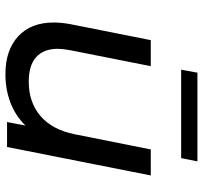

<svg xmlns="http://www.w3.org/2000/svg" viewBox="-40 -702 748 708"><g transform="rotate(90 334.0 -348.0)"><path d="M627 -530 522 0H430L443 -68Q407 -31 358.5 -12.5Q310 6 253 6Q165 6 114 -41Q63 -88 63 -172Q63 -200 69 -233L128 -530H224L165 -232Q160 -205 160 -187Q160 -135 190.5 -107.5Q221 -80 281 -80Q357 -80 407.5 -123Q458 -166 475 -249L531 -530ZM248 -702H575L563 -642H237Z"/></g></svg>

Font: Montserrat Alternates Medium
Style: Italic
Weight: 500
Italic angle: -11.3°
Designer: Julieta Ulanovsky
Foundry: Julieta Ulanovsky
Version: Version 7.200